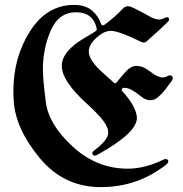

<svg xmlns="http://www.w3.org/2000/svg" viewBox="-20 -746 743 778"><path d="M398.9 -613.3Q390.1 -608.4 380.4 -601.1Q340.8 -569.8 339.8 -539.6V-539.1V-538.6V-538.1V-537.6Q339.8 -500.5 399.9 -448.2Q412.6 -437 422.9 -427.7Q433.1 -418.5 440.9 -411.1Q444.3 -408.7 446.3 -408.7Q446.8 -408.7 448.5 -408.9Q450.2 -409.2 452.6 -412.1Q458.5 -419.4 466.3 -429Q474.1 -438.5 483.9 -449.7Q508.8 -479 532.2 -479Q533.2 -479 537.6 -478.5Q542 -478 548.8 -477.1Q563 -474.6 588.4 -456.1Q618.7 -432.1 639.6 -432.1Q648.9 -432.1 656.2 -436.5Q663.1 -440.9 668.5 -440.9Q672.9 -440.9 676.5 -437.7Q680.2 -434.6 680.2 -429.7Q680.2 -424.3 675.3 -417.5Q663.1 -400.9 650.6 -384.3Q638.2 -367.7 621.6 -353.5Q606.4 -339.8 588.9 -339.8Q568.8 -339.8 546.9 -358.9Q508.3 -390.1 485.4 -390.1Q481.4 -390.1 479.5 -389.6Q475.1 -389.2 473.6 -384.3Q473.1 -383.3 473.1 -381.8Q473.1 -378.9 475.6 -376.5Q530.3 -316.9 534.7 -271.5V-269.5V-269V-268.6V-268.1Q534.7 -207 373.5 -118.2Q368.7 -115.2 363.8 -115.2Q359.4 -115.2 356.7 -118.4Q354 -121.6 354 -124.5Q354 -130.4 360.4 -135.3Q417 -177.2 418.5 -207V-207.5V-208.5V-209V-209.5V-210Q418.5 -229 399.4 -255.4Q380.4 -281.7 330.6 -327.1Q230.5 -418 230.5 -478.5V-479V-479.5Q230.5 -535.6 314.5 -587.4Q315.9 -588.4 321.8 -591.8Q327.6 -595.2 338.4 -601.6Q349.1 -607.9 356.4 -612.5Q363.8 -617.2 368.7 -620.6Q372.1 -624 372.1 -627.4V-628.4V-628.9V-629.4Q357.9 -696.3 288.1 -696.3Q218.3 -696.3 186 -623Q153.8 -549.8 153.8 -464.8Q153.8 -425.8 165.5 -334Q176.3 -242.2 274.4 -152.3Q371.6 -62.5 497.6 -62.5Q567.4 -62.5 643.1 -99.6Q647.5 -101.6 651.9 -101.6Q657.2 -101.6 659.7 -98.1Q662.1 -94.7 662.1 -91.8Q662.1 -86.9 654.8 -80.1Q538.6 12.2 388.2 12.2Q238.3 12.2 140.6 -106Q43 -224.1 35.6 -336.4Q34.2 -356.9 34.2 -376Q34.2 -514.2 102.1 -620.1Q169.9 -726.1 280.3 -726.1Q325.7 -726.1 352.5 -703.6Q378.9 -681.2 389.6 -648.9Q391.1 -644.5 394.5 -644Q395.5 -643.6 397.9 -643.6H398.4H398.9H399.4H399.9L401.9 -644.5Q423.8 -660.2 443.4 -677.7Q462.9 -695.3 481.4 -714.4Q489.3 -720.7 499.5 -720.7Q508.3 -720.7 523.7 -712.6Q539.1 -704.6 556.6 -695.8Q564.9 -691.4 573.7 -686.3Q582.5 -681.2 591.3 -676.8Q600.1 -672.4 608.4 -669.7Q616.7 -667 623 -667Q634.3 -667 646 -672.4Q652.8 -676.3 656.7 -676.3Q660.6 -676.3 663.1 -673.6Q665.5 -670.9 665.5 -668Q665.5 -664.1 661.6 -659.2Q636.7 -634.3 615.2 -615.2Q593.8 -596.2 573.2 -577.6Q568.4 -573.7 562.5 -573.7Q562 -573.7 558.6 -574Q555.2 -574.2 544.4 -580.1Q460.4 -621.1 427.7 -621.1Q413.1 -620.1 398.9 -613.3Z"/></svg>

Font: UnifrakturMaguntia sl
Style: Regular
Weight: 400
Designer: j. 'mach' wust, based on a font by Peter Wiegel, original typeface by Carl Albert Fahrenwaldt 1901
Version: Version 2010-11-24